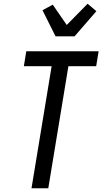

<svg xmlns="http://www.w3.org/2000/svg" viewBox="-20 -1010 549 1030"><path d="M149 0 257 -655H108L121 -735H509L496 -655H347L239 0ZM278 -815 208 -955 263 -985 338 -876 450 -990 497 -950 380 -815Z"/></svg>

Font: Iosevka Medium
Style: Italic
Weight: 500
Italic angle: -9°
Monospace: yes
Designer: Belleve Invis
Foundry: Belleve Invis
Version: Version 32.5.0; ttfautohint (v1.8.4)